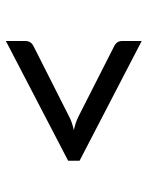

<svg xmlns="http://www.w3.org/2000/svg" viewBox="51 -647 478 620"><g transform="rotate(90 290.0 -337.0)"><path d="M499 -355V-318L112.5 -117V-181Q112.5 -189 116.5 -195.5Q120.5 -202 130.5 -207L355 -320.5Q365 -326 376.2 -329.8Q387.5 -333.5 400 -336.5Q374.5 -342 355 -352L130.5 -466Q120.5 -471 116.5 -477.2Q112.5 -483.5 112.5 -492V-555.5Z"/></g></svg>

Font: Lato-Regular
Style: Regular
Weight: 400
Designer: Lukasz Dziedzic with Adam Twardoch and Botio Nikoltchev
Foundry: tyPoland Lukasz Dziedzic
Version: Version 2.015; 2015-08-06; http://www.latofonts.com/